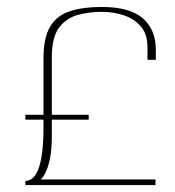

<svg xmlns="http://www.w3.org/2000/svg" viewBox="-20 -532 502 552"><path d="M53 -202H105V-363Q105 -424 124.5 -456Q144 -488 181.5 -500Q219 -512 272 -512Q353 -512 390.5 -479.5Q428 -447 428 -389V-360H404V-396Q404 -434 385 -456Q366 -478 336 -488Q306 -498 272 -498Q238 -498 205 -489.5Q172 -481 150.5 -453.5Q129 -426 129 -367V-202H235V-188H129V-140Q129 -100 123 -73Q117 -46 109 -32Q101 -18 96 -16H427V0H53V-12Q70 -12 81.5 -28.5Q93 -45 99 -79Q105 -113 105 -167V-188H53Z"/></svg>

Font: Genos Thin Thin
Style: Regular
Weight: 250
Version: Version 1.010